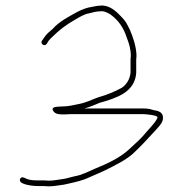

<svg xmlns="http://www.w3.org/2000/svg" viewBox="-20 -660 645 678"><path d="M145 -505 151 -515C155 -520.3 159.3 -525 164 -529C188.1 -553.1 213.8 -573 245 -590.5C258.9 -598.3 277.1 -610.4 295 -613C307.5 -616.1 319 -620 334 -620C345.5 -622.3 360.5 -615.1 370 -609C398 -588.6 416.9 -562.1 428 -526C435.9 -507.1 442 -485 442 -462C441.3 -457.3 441 -452.3 441 -447V-403C438.4 -379.4 426.1 -360.7 410 -350C384.5 -336.1 358.3 -325.2 326 -316C303.2 -307.9 284.7 -297.9 260 -293C239.5 -289.3 223.6 -284 198 -284C183.9 -283 159.9 -284.2 167 -270C174.2 -255.6 190.2 -256 209 -256C219 -256.7 229.3 -257 240 -257H485C494.6 -257 536 -253.2 536 -246C536 -244 535 -241.3 533 -238C527.1 -226.3 506.4 -204.5 498 -195C480.3 -172.3 456.1 -151.4 434 -131C403.6 -103.1 358.2 -81.5 317 -65C292.6 -54.5 269.9 -41.8 241 -37C226.1 -33.6 216.4 -29.7 203 -28C186.6 -25.9 169.8 -22 153 -22C146.3 -22.7 140 -23 134 -23H114C98.9 -23 83.2 -23.9 73 -29C65.4 -32.4 55.8 -38.7 51 -28C42.4 -8.7 94.4 -3 114 -3H134C139.3 -3 145.3 -2.7 152 -2C171.3 -2 187.4 -5.9 206 -8L224 -12C250.4 -17.9 275.7 -23.8 298 -35C316.6 -43.6 336.3 -51.1 355 -60.5C387.8 -76.9 422 -93.7 448 -116C479.3 -144.9 504.7 -173.3 533 -204C544.3 -217.2 558.6 -230.1 555 -250C552.9 -263.9 537.8 -269.2 523 -271L509 -275C503.7 -276.3 495.7 -277 485 -277H278C297.4 -281.8 313.7 -289.9 332 -297C389.7 -313.5 455.7 -333 461 -402V-447C461 -451.7 461.3 -456.3 462 -461C462 -494.1 449.8 -528.8 439 -554L432 -568C424.3 -583.3 419.6 -589.3 406 -603.5C389.6 -620.6 364.7 -644 333 -640C323.8 -640 313.9 -637.3 306 -636C285 -633 269.4 -626.2 253 -618C221.2 -600.3 189.3 -584.2 166 -558L150 -544C144.7 -539.3 139.7 -533.3 135 -526L128 -516C121.3 -505.2 137.1 -494.4 145 -505Z"/></svg>

Font: HoneyBee
Style: UltLit
Weight: 100
Foundry: Cannot Into Space Fonts
Version: Version 0.89